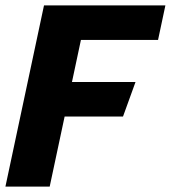

<svg xmlns="http://www.w3.org/2000/svg" viewBox="-22 -687 629 707"><path d="M140 -667H587L560 -540H276L243 -385H477L431 -258H216L161 0H-2Z"/></svg>

Font: Epunda Sans ExtraBold
Style: Italic
Weight: 800
Italic angle: -12.0243°
Designer: Simon Atzbach
Foundry: typofactur
Version: Version 2.204; ttfautohint (v1.8.4.7-5d5b)